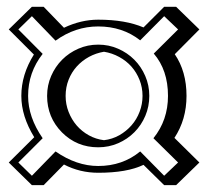

<svg xmlns="http://www.w3.org/2000/svg" viewBox="-20 -623 612 567"><path d="M287.1 -209Q311.5 -211.9 332.3 -223.6Q353 -235.4 368.4 -252.9Q383.8 -270.5 392.3 -293Q400.9 -315.4 400.9 -339.8Q400.9 -364.7 392.1 -387Q383.3 -409.2 368.2 -426.3Q353 -443.4 332 -454.8Q311 -466.3 287.1 -470.2Q263.7 -466.3 242.9 -455.1Q222.2 -443.8 206.8 -426.8Q191.4 -409.7 182.6 -387.5Q173.8 -365.2 173.8 -339.8Q173.8 -314.9 182.6 -292.5Q191.4 -270 206.5 -252.4Q221.7 -234.9 242.4 -223.4Q263.2 -211.9 287.1 -209ZM163.1 -231.9Q119.1 -276.4 119.1 -339.8Q119.1 -371.1 131.1 -398.7Q143.1 -426.3 163.6 -446.8Q184.1 -467.3 211.4 -479.2Q238.8 -491.2 270 -491.2Q301.3 -491.2 328.6 -479.2Q356 -467.3 376.5 -446.8Q397 -426.3 408.9 -398.7Q420.9 -371.1 420.9 -339.8Q420.9 -308.6 409.2 -281Q397.5 -253.4 377 -232.7Q356.4 -211.9 328.9 -200Q301.3 -188 270 -188Q207 -188 163.1 -231.9ZM505.9 -536.1 464.8 -575.2 394 -503.9Q341.8 -544.9 270 -544.9Q202.1 -544.9 144 -502.9L74.2 -575.2L34.2 -536.1L106 -463.9Q63 -409.2 63 -339.8Q63 -276.9 106 -214.8L34.2 -143.1L74.2 -104L144 -175.8Q206.1 -132.8 270 -132.8Q341.8 -132.8 394 -175.8L464.8 -104L505.9 -143.1L433.1 -214.8Q476.1 -268.1 476.1 -339.8Q476.1 -416 434.1 -464.8ZM500 -603 568.8 -536.1 496.1 -462.9Q530.8 -412.1 530.8 -339.8Q530.8 -270 495.1 -215.8L568.8 -143.1L500 -76.2H464.8L403.8 -136.2Q355 -112.8 270 -112.8Q215.8 -112.8 168.9 -137.2Q125 -92.8 108.9 -76.2H74.2L5.9 -143.1L81.1 -217.8Q43 -279.8 43 -339.8Q43 -402.8 80.1 -461.9L5.9 -536.1L74.2 -603H108.9L168.9 -541Q219.2 -564.9 270 -564.9Q350.1 -564.9 403.8 -542L464.8 -603Z"/></svg>

Font: Jacques Francois Shadow
Style: Regular
Weight: 400
Designer: Alexei Vanyashin, Nikita Kanarev (i@xarsok.ru)
Foundry: Cyreal (www.cyreal.org)
Version: Version 1.003